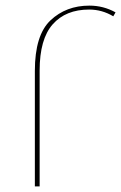

<svg xmlns="http://www.w3.org/2000/svg" viewBox="-20 -663 431 683"><path d="M104 0V-411Q104 -538 159.5 -590.5Q215 -643 298 -643Q348 -643 391 -619L383 -605Q343 -629 297 -629Q214 -629 167.5 -576.5Q121 -524 121 -412V0Z"/></svg>

Font: EauTestSC Thin
Style: Regular
Weight: 250
Designer: Christian Thalmann (Catharsis Fonts)
Version: Version 0.001;PS 000.001;hotconv 1.0.88;makeotf.lib2.5.64775